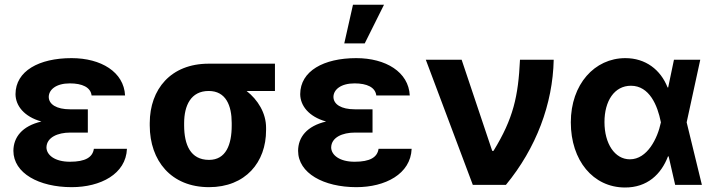

<svg xmlns="http://www.w3.org/2000/svg" viewBox="-20 -806 3120 837"><path d="M38.4 -148.4C38.7 -51.1 149.5 9.9 292.6 9.9C418 9.9 529.1 -47.2 533.4 -157.3H389.2C383.9 -120.4 352.3 -100.9 284.8 -100.9C219.1 -100.9 183.2 -130 182.5 -163C183.2 -207.4 232.2 -228 285.5 -228H362.9V-329.5H285.5C226.9 -329.5 192.8 -350.9 192.5 -383.5C192.8 -414.8 224.1 -442.5 284.4 -442.5C338.1 -442.5 375 -425.8 379.3 -389.9H525.2C520.2 -492.2 420.5 -552.6 291.9 -552.6C149.9 -552.6 47.9 -496.4 47.6 -395.6C47.9 -345.9 84.2 -297.6 160.5 -276.3C76 -256.4 38.7 -207.4 38.4 -148.4Z M632.8 -269.9V-258.5C633.2 -105.8 725.5 9.9 891.3 9.9C1050.1 9.9 1140.3 -98.7 1139.9 -238.6V-248.6C1140.3 -313.2 1103.7 -371.4 1055 -409.4H1178.6V-528.4H889.9C724.4 -528.4 633.2 -416.9 632.8 -269.9ZM782.7 -258.5V-269.9C783 -345.2 811.4 -409.4 889.9 -409.4C965.2 -409.4 990.1 -345.2 990.1 -269.9V-258.5C990.1 -175.8 965.2 -109 891.3 -109C809.7 -109 783 -175.8 782.7 -258.5Z M1480.8 -616.8H1570L1654.1 -785.5H1518.8ZM1279.5 -148.4C1279.8 -51.1 1390.6 9.9 1533.7 9.9C1659.1 9.9 1770.2 -47.2 1774.5 -157.3H1630.3C1625 -120.4 1593.4 -100.9 1525.9 -100.9C1460.2 -100.9 1424.4 -130 1423.7 -163C1424.4 -207.4 1473.4 -228 1526.6 -228H1604V-329.5H1526.6C1468 -329.5 1433.9 -350.9 1433.6 -383.5C1433.9 -414.8 1465.2 -442.5 1525.6 -442.5C1579.2 -442.5 1616.1 -425.8 1620.4 -389.9H1766.3C1761.4 -492.2 1661.6 -552.6 1533 -552.6C1391 -552.6 1289.1 -496.4 1288.7 -395.6C1289.1 -345.9 1325.3 -297.6 1401.6 -276.3C1317.1 -256.4 1279.8 -207.4 1279.5 -148.4Z M2041.2 0H2185.4C2317.5 -160.2 2389.9 -353 2393.8 -545.5H2246.8C2239.3 -386.4 2218 -289.4 2131.4 -148.4H2125.7L1992.5 -545.5H1836.3Z M2703.5 11.4C2802.2 12.1 2862.6 -46.9 2892 -124.3H2894.9L2923.3 0H3039.8L2973.4 -272.7L3032.7 -545.5H2918L2892.8 -424.7H2890.3C2859.7 -502.5 2794 -552.6 2706 -552.6C2572.1 -552.6 2468.4 -438.6 2468.4 -272.7C2468.4 -105.8 2566.1 10.7 2703.5 11.4ZM2615.1 -273.8C2615.1 -366.1 2658.4 -432.2 2730.5 -432.2C2811.4 -432.2 2846.6 -345.9 2860.8 -274.1L2861.2 -272.7L2860.8 -271.3C2846.6 -202.8 2801.8 -111.5 2725.9 -111.5C2659.8 -111.5 2615.1 -180 2615.1 -273.8Z"/></svg>

Font: Magic Ui Pro
Style: Bold
Weight: 700
Designer: Stefan Endress, Andreas Faust
Version: Version 1.000;FEAKit 1.0